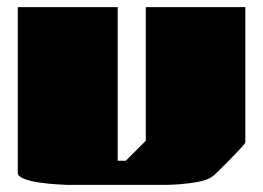

<svg xmlns="http://www.w3.org/2000/svg" viewBox="-20 -520 740 540"><path d="M30 -500H311V-68H334L390 -124V-500H670V-120Q670 -117 657 -103Q644 -89 627 -71.5Q610 -54 595.5 -40Q581 -26 578 -24Q565 -14 539.5 -9Q514 -4 487.5 -2Q461 0 444 0H170Q162 0 139.5 -1.5Q117 -3 91.5 -6.5Q66 -10 48 -17Q30 -24 30 -34Z"/></svg>

Font: Gajraj One
Style: Regular
Weight: 400
Designer: Saurabh Sharma
Foundry: Saurabh Sharma
Version: Version 1.000